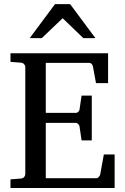

<svg xmlns="http://www.w3.org/2000/svg" viewBox="-20 -936 623 956"><path d="M32.2 0V-43L84 -46.9Q94.7 -47.9 100.3 -54.7Q106 -61.5 106 -68.8V-602.1Q106 -609.4 100.3 -616.2Q94.7 -623 84 -624L32.2 -627.9V-670.9H518.1V-522H458L442.9 -604Q441.9 -611.3 436.8 -617.2Q431.6 -623 424.8 -623H208V-374H357.9Q364.7 -374 370.4 -379.9Q376 -385.7 376 -391.1L386.2 -460H437V-236.8H386.2L376 -306.2Q376 -311.5 370.1 -317.9Q364.3 -324.2 357.9 -324.2H208V-48.8H460.9Q467.3 -48.8 472.7 -55.7Q478 -62.5 479 -67.9L497.1 -167H550.8V0ZM395 -746.1 292 -845.2 188 -746.1H127.9L253.9 -915.5H329.1L455.1 -746.1Z"/></svg>

Font: BabelStone Ogham Bound
Style: Italic
Weight: 400
Italic angle: -30°
Designer: Andrew West
Foundry: BabelStone
Version: Version 2.02 March 14, 2022